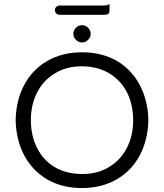

<svg xmlns="http://www.w3.org/2000/svg" viewBox="-20 -951 833 975"><path d="M167.5 -201.2Q136.7 -263.2 136.7 -341.3Q136.7 -419.4 168.5 -481Q199.7 -543 258.3 -578.1Q315.4 -614.3 395 -614.3Q474.6 -614.3 533.7 -579.1Q593.3 -543.9 625.5 -480.5Q656.2 -418.5 656.2 -340.3Q656.2 -262.2 624.5 -200.7Q593.3 -138.7 534.7 -103.5Q477.5 -67.4 397.5 -67.4Q317.4 -67.4 258.5 -102.1Q199.7 -136.7 167.5 -201.2ZM220.2 -641.6Q129.4 -589.4 87.9 -487.3Q61 -421.4 59.6 -340.8Q61.5 -240.2 103 -162.1Q145 -84 219.2 -40Q295.9 3.9 396 3.9Q496.1 3.9 572.3 -40Q648.4 -84 689.9 -162.6Q731.4 -241.2 733.4 -340.8Q731.4 -440.4 689.9 -519Q647.9 -597.7 573.7 -641.6Q497.1 -685.5 397 -685.5Q296.9 -685.5 220.2 -641.6ZM365.7 -748.5Q378.9 -735.4 396.5 -735.4Q414.1 -735.4 427.2 -748.5Q440.4 -761.7 440.4 -779.3Q440.4 -796.9 427.2 -810.1Q414.1 -823.2 396.5 -823.2Q378.9 -823.2 365.7 -810.1Q352.5 -796.9 352.5 -779.3Q352.5 -761.7 365.7 -748.5ZM282.2 -876H510.7Q524.9 -876 531.2 -881.8Q536.1 -887.2 536.1 -897.5V-930.7Q523.9 -922.9 510.7 -922.9H282.2Q272.5 -922.9 265.6 -916Q258.8 -909.2 258.8 -899.4Q258.8 -889.6 265.6 -882.8Q272.5 -876 282.2 -876Z"/></svg>

Font: YuPearl-Light
Style: Light
Weight: 300
Designer: Max Yao
Foundry: Max-Everyday
Version: Version 1.011; ttfautohint (v1.8.3)